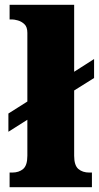

<svg xmlns="http://www.w3.org/2000/svg" viewBox="-20 -780 413 800"><path d="M20 0V-61H31Q59 -61 76.5 -76Q94 -91 94 -131V-281L15 -231V-307L94 -357V-643Q94 -668 81.5 -679.5Q69 -691 54 -695Q39 -699 31 -699H20V-760H289V-481L372 -534V-455L289 -403V-131Q289 -91 306.5 -76Q324 -61 352 -61H363V0Z"/></svg>

Font: Noto Serif Tamil Black
Style: Regular
Weight: 900
Designer: Indian Type Foundry, Tom Grace, and the Monotype Design Team
Foundry: Monotype Imaging Inc.
Version: Version 2.004; ttfautohint (v1.8.4.7-5d5b)